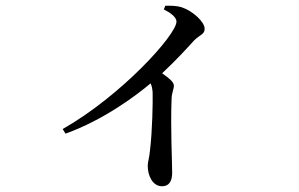

<svg xmlns="http://www.w3.org/2000/svg" viewBox="-20 -590 1040 668"><path d="M550 -557C571 -547 594 -531 594 -515C594 -469 402 -257 198 -141L208 -125C341 -173 453 -257 504 -300C508 -291 510 -282 511 -269C512 -235 510 -134 502 -68C500 -43 494 -27 494 -13C494 20 510 58 544 58C567 58 579 42 579 11C579 -30 573 -141 577 -248C578 -268 585 -280 585 -292C585 -305 567 -319 544 -335C591 -379 628 -419 655 -449C676 -470 692 -470 692 -490C692 -514 650 -552 614 -564C593 -571 574 -570 555 -570Z"/></svg>

Font: Noto Serif JP Medium
Style: Regular
Weight: 500
Designer: Ryoko NISHIZUKA 西塚涼子 (kana & ideographs); Frank Grießhammer (Latin, Greek & Cyrillic); Wenlong ZHANG 张文龙 (bopomofo); San
Foundry: Adobe
Version: Version 2.001;hotconv 1.1.0;makeotfexe 2.6.0